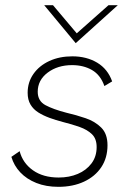

<svg xmlns="http://www.w3.org/2000/svg" viewBox="-20 -717 510 743"><path d="M206 6Q158 6 120.5 -9Q83 -24 58.5 -50Q34 -76 24 -110L56 -132Q68 -86 107.5 -58Q147 -30 207 -30Q248 -30 281 -44Q314 -58 334 -84.5Q354 -111 354 -148Q354 -180 336 -197.5Q318 -215 288.5 -225.5Q259 -236 223 -245Q196 -252 171.5 -261Q147 -270 128 -282Q109 -294 98 -312.5Q87 -331 87 -358Q87 -399 109.5 -431Q132 -463 171 -481Q210 -499 260 -499Q315 -499 356 -474.5Q397 -450 414 -402L384 -384Q369 -427 336 -446Q303 -465 259 -465Q203 -465 164.5 -436Q126 -407 126 -362Q126 -326 156 -310Q186 -294 236 -281Q275 -272 311.5 -259.5Q348 -247 372 -223Q396 -199 396 -155Q396 -106 372 -70Q348 -34 305 -14Q262 6 206 6ZM273 -550 151 -697H185L277 -588L400 -697H436Z"/></svg>

Font: Hanken Grotesk ExtraLight
Style: Italic
Weight: 250
Italic angle: -8°
Designer: Alfredo Marco Pradil
Foundry: Hanken Design Co.
Version: Version 3.013